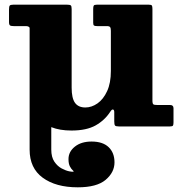

<svg xmlns="http://www.w3.org/2000/svg" viewBox="-20 -540 770 820"><path d="M469 153.5Q469 196 431.2 228Q393.5 260 312 260Q218.5 260 162.5 219Q106.5 178 106.5 99V-421.5Q103 -428.5 90 -428.5H38.5Q27 -428.5 22.8 -431.5Q18.5 -434.5 18.5 -446V-499.5Q18.5 -512 21.5 -516Q24.5 -520 36.5 -520H266.5Q278.5 -520 282.2 -517Q286 -514 286 -501.5V-165.5Q286 -121 300.2 -101Q314.5 -81 344.5 -81Q371.5 -81 396.5 -98.5Q421.5 -116 437.5 -150.8Q453.5 -185.5 453.5 -237V-408.5Q453.5 -420 450.2 -424.2Q447 -428.5 436 -428.5H395.5Q385.5 -428.5 381.8 -430.8Q378 -433 378 -442.5V-501.5Q378 -512.5 380.5 -516.2Q383 -520 393.5 -520H615.5Q626 -520 628.5 -516.5Q631 -513 631 -502V-111Q631 -97 635.2 -94.2Q639.5 -91.5 653.5 -91.5H707Q721 -91.5 721 -77.5V-18Q721 -7.5 718.8 -3.8Q716.5 0 706 0H487.5Q474.5 0 471.2 -4Q468 -8 468 -21.5V-61Q468 -70.5 463 -72.2Q458 -74 451 -63Q427.5 -26.5 388.5 -4.5Q349.5 17.5 285 17.5Q235 17.5 199 3V99Q199 131 212.2 150.5Q225.5 170 243.5 179.5Q261.5 189 276.2 191.8Q291 194.5 294 193Q296 191.5 290.5 187Q285 182.5 278.8 171.2Q272.5 160 272.5 139.5Q272.5 108 299.8 86.2Q327 64.5 371 64.5Q419 64.5 444 88.5Q469 112.5 469 153.5Z"/></svg>

Font: Besley* Heavy
Style: Regular
Weight: 800
Designer: Owen Earl
Foundry: indestructible type*
Version: Version 3.000; ttfautohint (v1.8.3)